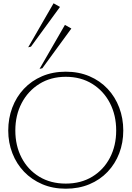

<svg xmlns="http://www.w3.org/2000/svg" viewBox="-20 -1140 798 1165"><path d="M379 5Q300 5 236 -22.5Q172 -50 126 -98Q80 -146 55 -210.5Q30 -275 30 -348Q30 -422 54.5 -487Q79 -552 125 -601Q171 -650 235.5 -677.5Q300 -705 379 -705Q458 -705 522.5 -677.5Q587 -650 633 -601Q679 -552 703.5 -487Q728 -422 728 -348Q728 -274 703.5 -210Q679 -146 633 -97.5Q587 -49 522.5 -22Q458 5 379 5ZM379 -26Q471 -26 540 -68Q609 -110 647 -183Q685 -256 685 -348Q685 -441 647 -514.5Q609 -588 540 -631Q471 -674 379 -674Q288 -674 219 -631Q150 -588 111.5 -514.5Q73 -441 73 -348Q73 -256 111 -183Q149 -110 218 -68Q287 -26 379 -26ZM237 -726 220 -722 374 -989 413 -967ZM168 -857 151 -853 305 -1120 344 -1098Z"/></svg>

Font: Panamera Light
Style: Regular
Weight: 300
Designer: Bastien Sozeau
Foundry: NBR — Bastien Sozeau
Version: Version 3.002; ttfautohint (v1.8.4.7-5d5b);gftools[0.9.33]